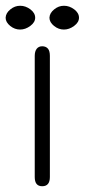

<svg xmlns="http://www.w3.org/2000/svg" viewBox="-48 -634 294 666"><path d="M98.5 12C98.5 12 98.5 12 98.5 12C81 12 72.5 1.5 72.5 -20C72.5 -20 72.5 -20 72.5 -20C72.5 -20 72.5 -440 72.5 -440C72.5 -451 75 -459.5 79.5 -465C84 -470.5 90 -473.5 98.5 -473.5C98.5 -473.5 98.5 -473.5 98.5 -473.5C107 -473.5 114 -470.5 118.5 -465C123 -459.5 125 -451 125 -440C125 -440 125 -440 125 -440C125 -440 125 -20 125 -20C125 1.5 116 12 98.5 12ZM21.5 -531.5C21.5 -531.5 21.5 -531.5 21.5 -531.5C9.5 -531.5 -2 -535.5 -12.5 -544C-23 -552.5 -28.5 -562 -28.5 -572.5C-28.5 -572.5 -28.5 -572.5 -28.5 -572.5C-28 -583.5 -22.5 -593 -12 -601.5C-1.5 -610 9.5 -614 22 -614C22 -614 22 -614 22 -614C34.5 -614 46 -610 57.5 -601.5C68.5 -593 74 -583.5 74 -572.5C74 -572.5 74 -572.5 74 -572.5C74 -562 68.5 -552.5 57 -544C45.5 -535.5 34 -531.5 21.5 -531.5ZM173.5 -531.5C173.5 -531.5 173.5 -531.5 173.5 -531.5C161.5 -531.5 150 -535.5 139.5 -544C129 -552.5 123.5 -562 123.5 -572.5C123.5 -572.5 123.5 -572.5 123.5 -572.5C124 -583.5 129.5 -593 140 -601.5C150.5 -610 161.5 -614 174 -614C174 -614 174 -614 174 -614C186.5 -614 198 -610 209.5 -601.5C220.5 -593 226 -583.5 226 -572.5C226 -572.5 226 -572.5 226 -572.5C226 -562 220.5 -552.5 209 -544C197.5 -535.5 186 -531.5 173.5 -531.5Z"/></svg>

Font: Jura-Fortis-Regular
Style: Regular
Weight: 500
Designer: Daniel Johnson, Alexei Vanyashin, Mirko Velimirovic
Foundry: Daniel Johnson
Version: ""